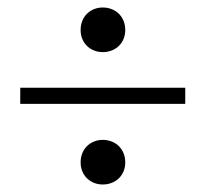

<svg xmlns="http://www.w3.org/2000/svg" viewBox="-20 -579 548 512"><path d="M254 -87C287 -87 314 -110 314 -146C314 -183 287 -206 254 -206C222 -206 195 -183 195 -146C195 -110 222 -87 254 -87ZM254 -440C287 -440 314 -463 314 -499C314 -536 287 -559 254 -559C222 -559 195 -536 195 -499C195 -463 222 -440 254 -440ZM474 -302V-345H34V-302Z"/></svg>

Font: Source Serif 4 Display
Style: Bold
Weight: 700
Designer: Frank Grießhammer
Foundry: Adobe Systems Incorporated
Version: Version 4.004;hotconv 1.0.117;makeotfexe 2.5.65602